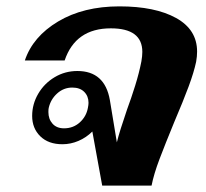

<svg xmlns="http://www.w3.org/2000/svg" viewBox="-20 -583 648 603"><path d="M270 -170Q251 -151 226.5 -140.5Q202 -130 176 -130Q132 -130 106.5 -155Q81 -180 81 -219Q81 -256 100 -288.5Q119 -321 151.5 -340.5Q184 -360 223 -360Q309 -360 325 -269L347 -136Q355 -169 379 -239Q392 -274 404.5 -314Q417 -354 424 -390Q427 -407 427 -420Q427 -494 328 -494Q217 -494 183 -393H58Q83 -468 162.5 -515.5Q242 -563 355 -563Q467 -563 533 -526.5Q599 -490 599 -421Q599 -406 596 -389Q589 -356 572.5 -311.5Q556 -267 527 -199Q499 -131 481 -83.5Q463 -36 456 0H301ZM256 -244Q258 -254 258 -260Q258 -281 244.5 -294.5Q231 -308 207 -308Q180 -308 159.5 -289.5Q139 -271 133 -244Q132 -240 132 -231Q132 -209 145 -194.5Q158 -180 181 -180Q210 -180 230.5 -198.5Q251 -217 256 -244Z"/></svg>

Font: Taviraj
Style: Bold Italic
Weight: 700
Italic angle: -12°
Designer: Katatrad Team
Foundry: CadsonDemak
Version: Version 1.001